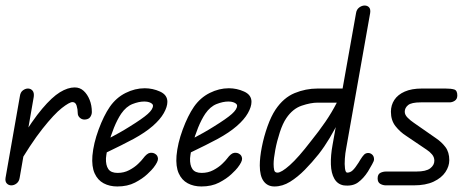

<svg xmlns="http://www.w3.org/2000/svg" viewBox="-29 -670 1718 694"><path d="M279 -238Q268 -237 260 -244Q252 -251 252 -261Q252 -275 248 -288Q244 -301 233 -301Q222 -301 194.5 -279.5Q167 -258 124.5 -204.5Q82 -151 26 -55L43 -161Q88 -235 123.5 -277Q159 -319 187.5 -336.5Q216 -354 241 -354Q260 -354 273.5 -341.5Q287 -329 295 -309Q303 -289 303 -265Q303 -256 297.5 -247.5Q292 -239 279 -238ZM12 0Q2 0 -4.5 -7Q-11 -14 -9 -27L43 -323Q45 -337 54 -343.5Q63 -350 72 -350Q82 -350 88.5 -342.5Q95 -335 93 -320L42 -27Q40 -14 31 -7Q22 0 12 0Z M395 4Q367 4 345.5 -7.5Q324 -19 313 -43.5Q302 -68 305 -107Q309 -152 327.5 -202Q346 -252 368 -284Q391 -317 425 -334Q459 -351 494 -351Q523 -351 549.5 -339Q576 -327 576 -302Q576 -284 563 -261Q550 -238 523 -214.5Q496 -191 454 -168Q435 -158 409.5 -145Q384 -132 362.5 -122Q341 -112 333 -108L343 -158Q354 -164 369 -172Q384 -180 402 -190Q420 -200 439 -212Q486 -241 505 -258Q524 -275 524 -288Q524 -294 515 -298.5Q506 -303 492 -303Q473 -303 450 -294Q427 -285 409 -259Q395 -238 383 -208.5Q371 -179 363.5 -149.5Q356 -120 354 -98Q353 -73 362.5 -59Q372 -45 396 -45Q419 -45 438 -55Q457 -65 470 -77.5Q483 -90 488 -97Q502 -116 513.5 -117.5Q525 -119 533 -113Q541 -108 542 -97Q543 -86 526 -64Q521 -57 503.5 -40.5Q486 -24 459 -10Q432 4 395 4Z M699 4Q671 4 649.5 -7.5Q628 -19 617 -43.5Q606 -68 609 -107Q613 -152 631.5 -202Q650 -252 672 -284Q695 -317 729 -334Q763 -351 798 -351Q827 -351 853.5 -339Q880 -327 880 -302Q880 -284 867 -261Q854 -238 827 -214.5Q800 -191 758 -168Q739 -158 713.5 -145Q688 -132 666.5 -122Q645 -112 637 -108L647 -158Q658 -164 673 -172Q688 -180 706 -190Q724 -200 743 -212Q790 -241 809 -258Q828 -275 828 -288Q828 -294 819 -298.5Q810 -303 796 -303Q777 -303 754 -294Q731 -285 713 -259Q699 -238 687 -208.5Q675 -179 667.5 -149.5Q660 -120 658 -98Q657 -73 666.5 -59Q676 -45 700 -45Q723 -45 742 -55Q761 -65 774 -77.5Q787 -90 792 -97Q806 -116 817.5 -117.5Q829 -119 837 -113Q845 -108 846 -97Q847 -86 830 -64Q825 -57 807.5 -40.5Q790 -24 763 -10Q736 4 699 4Z M1213 0Q1191 -4 1179.5 -24Q1168 -44 1167 -76Q1166 -108 1173 -146L1258 -623Q1260 -636 1269.5 -643Q1279 -650 1289 -650Q1299 -650 1305 -643.5Q1311 -637 1309 -623L1222 -132Q1219 -117 1217.5 -96.5Q1216 -76 1218 -61Q1220 -46 1226 -46Q1237 -46 1246 -54.5Q1255 -63 1267 -82L1273 -92Q1281 -105 1287 -111Q1293 -117 1302 -117Q1310 -117 1316.5 -111Q1323 -105 1323 -94Q1323 -88 1316 -76Q1309 -64 1301 -50Q1285 -25 1265 -10.5Q1245 4 1213 0ZM963 4Q938 4 924 -15Q910 -34 910 -72Q910 -101 917.5 -139Q925 -177 938 -213.5Q951 -250 967 -274Q996 -317 1036 -333.5Q1076 -350 1119 -350H1225L1213 -299H1119Q1094 -299 1061.5 -288Q1029 -277 1006 -243Q993 -224 982.5 -192Q972 -160 966 -128Q960 -96 960 -77Q960 -65 962 -55.5Q964 -46 974 -46Q988 -46 1018.5 -73Q1049 -100 1095 -160Q1124 -196 1147 -229.5Q1170 -263 1189 -300H1226Q1213 -268 1197 -235Q1181 -202 1162.5 -171Q1144 -140 1123 -113Q1099 -83 1073 -56.5Q1047 -30 1019.5 -13Q992 4 963 4Z M1466 0H1366Q1355 0 1345.5 -5.5Q1336 -11 1336 -25Q1336 -40 1345.5 -45Q1355 -50 1367 -50H1476Q1511 -50 1526 -61.5Q1541 -73 1541 -89Q1541 -102 1532.5 -112Q1524 -122 1513 -129L1439 -179Q1417 -193 1400.5 -214Q1384 -235 1384 -266Q1384 -290 1396.5 -309Q1409 -328 1434 -339Q1459 -350 1496 -350H1581Q1602 -350 1613 -346.5Q1624 -343 1624 -325Q1624 -312 1615 -306Q1606 -300 1596 -300H1492Q1458 -300 1446 -290Q1434 -280 1434 -266Q1434 -255 1444.5 -244.5Q1455 -234 1467 -226L1546 -171Q1567 -157 1581 -138.5Q1595 -120 1595 -91Q1595 -69 1581 -48Q1567 -27 1538.5 -13.5Q1510 0 1466 0Z"/></svg>

Font: Edu QLD Beginners
Style: Regular
Weight: 400
Designer: Tina and Corey Anderson
Foundry: Google for Education
Version: Version 1.001